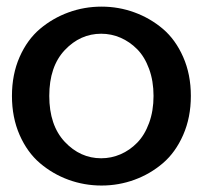

<svg xmlns="http://www.w3.org/2000/svg" viewBox="-20 -555 623 588"><path d="M291 -534.7Q343.3 -534.7 391.6 -517.1Q439.9 -499.5 478.8 -466.6Q517.6 -433.6 541 -380.4Q564.5 -327.1 564.5 -261.2Q564.5 -195.3 541 -141.8Q517.6 -88.4 478.8 -55.2Q439.9 -22 391.6 -4.4Q343.3 13.2 291 13.2Q238.3 13.2 189.9 -4.4Q141.6 -22 102.5 -55.2Q63.5 -88.4 40 -141.8Q16.6 -195.3 16.6 -261.2Q16.6 -327.1 40 -380.4Q63.5 -433.6 102.5 -466.6Q141.6 -499.5 189.9 -517.1Q238.3 -534.7 291 -534.7ZM290 -70.3Q320.8 -70.3 349.1 -82.5Q377.4 -94.7 400.1 -117.9Q422.9 -141.1 436.5 -178.2Q450.2 -215.3 450.2 -261.2Q450.2 -307.1 436.5 -344.2Q422.9 -381.3 400.1 -404.3Q377.4 -427.2 349.1 -439.5Q320.8 -451.7 290 -451.7Q225.6 -451.7 178.2 -401.4Q130.9 -351.1 130.9 -261.2Q130.9 -171.4 178.2 -120.8Q225.6 -70.3 290 -70.3Z"/></svg>

Font: Coustard
Style: Regular
Weight: 400
Foundry: vernon adams
Version: Version 1.001